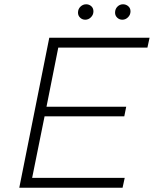

<svg xmlns="http://www.w3.org/2000/svg" viewBox="-20 -876 718 896"><path d="M130 -46H562L552 0H70L210 -700H678L668 -654H252L197 -378H569L560 -333H188ZM551 -784Q537 -784 527 -793.5Q517 -803 517 -817Q517 -834 528 -845Q539 -856 554 -856Q568 -856 578.5 -847Q589 -838 589 -823Q589 -807 577.5 -795.5Q566 -784 551 -784ZM378 -784Q364 -784 354 -793.5Q344 -803 344 -817Q344 -834 355.5 -845Q367 -856 382 -856Q396 -856 406 -847Q416 -838 416 -823Q416 -807 404.5 -795.5Q393 -784 378 -784Z"/></svg>

Font: Montserrat Thin Light
Style: Italic
Weight: 300
Italic angle: -11.3°
Version: Version 9.000